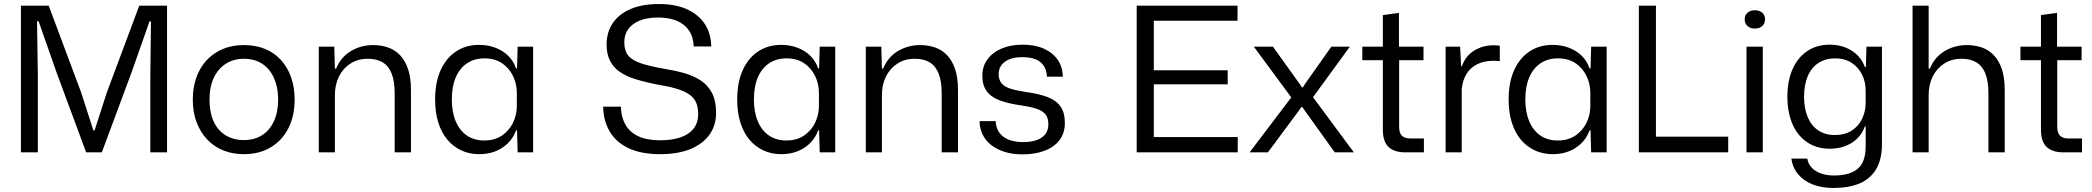

<svg xmlns="http://www.w3.org/2000/svg" viewBox="-20 -757 10397 954"><path d="M84 0V-729H222L383 -298L444 -109H450L511 -298L672 -729H810V0H727V-380L730 -651H723L635 -401L486 0H408L261 -397L172 -651H164L168 -380V0Z M1192 9Q1135 9 1088.5 -10Q1042 -29 1008.5 -65Q975 -101 956.5 -150.5Q938 -200 938 -261Q938 -342 969 -403Q1000 -464 1057.5 -498.5Q1115 -533 1192 -533Q1249 -533 1295.5 -514.5Q1342 -496 1375 -460Q1408 -424 1426 -374Q1444 -324 1444 -262Q1444 -182 1413.5 -121Q1383 -60 1326 -25.5Q1269 9 1192 9ZM1192 -61Q1243 -61 1281 -84.5Q1319 -108 1340.5 -153.5Q1362 -199 1362 -262Q1362 -309 1350 -346.5Q1338 -384 1316 -410.5Q1294 -437 1263 -451Q1232 -465 1192 -465Q1141 -465 1102.5 -440.5Q1064 -416 1042.5 -371Q1021 -326 1021 -261Q1021 -215 1032.5 -177.5Q1044 -140 1066.5 -114Q1089 -88 1121 -74.5Q1153 -61 1192 -61Z M1564 0V-525H1641L1644 -416H1650Q1674 -474 1724 -503.5Q1774 -533 1833 -533Q1874 -533 1908.5 -521Q1943 -509 1968.5 -482Q1994 -455 2008 -412.5Q2022 -370 2022 -309V0H1941V-293Q1941 -352 1926.5 -390Q1912 -428 1882.5 -446.5Q1853 -465 1807 -465Q1758 -465 1721 -441Q1684 -417 1664 -376.5Q1644 -336 1644 -284V0Z M2360 9Q2312 9 2271.5 -10Q2231 -29 2202 -64Q2173 -99 2157.5 -149Q2142 -199 2142 -263Q2142 -348 2169.5 -408.5Q2197 -469 2246 -501.5Q2295 -534 2360 -534Q2405 -534 2442.5 -519.5Q2480 -505 2506 -479Q2532 -453 2544 -417H2549L2552 -525H2629V0H2552L2549 -109H2544Q2525 -56 2476.5 -23.5Q2428 9 2360 9ZM2386 -59Q2438 -59 2474 -83.5Q2510 -108 2529 -147Q2548 -186 2548 -231V-295Q2548 -341 2528.5 -380.5Q2509 -420 2473.5 -443.5Q2438 -467 2387 -467Q2337 -467 2300.5 -442.5Q2264 -418 2244.5 -372.5Q2225 -327 2225 -263Q2225 -200 2244.5 -154Q2264 -108 2300 -83.5Q2336 -59 2386 -59Z M3260 9Q3165 9 3102.5 -21Q3040 -51 3009 -104.5Q2978 -158 2977 -227H3065Q3066 -176 3087.5 -138Q3109 -100 3151.5 -80Q3194 -60 3261 -60Q3318 -60 3360 -74Q3402 -88 3425.5 -117Q3449 -146 3449 -191Q3449 -226 3438 -249.5Q3427 -273 3403 -289Q3379 -305 3340.5 -316.5Q3302 -328 3246 -337Q3184 -349 3136.5 -364Q3089 -379 3057.5 -401.5Q3026 -424 3010 -457Q2994 -490 2994 -536Q2994 -597 3025 -642.5Q3056 -688 3114 -712.5Q3172 -737 3254 -737Q3337 -737 3394.5 -710.5Q3452 -684 3482.5 -637Q3513 -590 3514 -526H3427Q3425 -574 3403 -606Q3381 -638 3342 -654Q3303 -670 3250 -670Q3197 -670 3159.5 -655Q3122 -640 3102 -613Q3082 -586 3082 -547Q3082 -505 3101.5 -481Q3121 -457 3166 -442Q3211 -427 3288 -414Q3337 -406 3382 -393Q3427 -380 3462 -357Q3497 -334 3517.5 -295.5Q3538 -257 3538 -196Q3538 -135 3506 -89Q3474 -43 3412 -17Q3350 9 3260 9Z M3861 9Q3813 9 3772.5 -10Q3732 -29 3703 -64Q3674 -99 3658.5 -149Q3643 -199 3643 -263Q3643 -348 3670.5 -408.5Q3698 -469 3747 -501.5Q3796 -534 3861 -534Q3906 -534 3943.5 -519.5Q3981 -505 4007 -479Q4033 -453 4045 -417H4050L4053 -525H4130V0H4053L4050 -109H4045Q4026 -56 3977.5 -23.5Q3929 9 3861 9ZM3887 -59Q3939 -59 3975 -83.5Q4011 -108 4030 -147Q4049 -186 4049 -231V-295Q4049 -341 4029.5 -380.5Q4010 -420 3974.5 -443.5Q3939 -467 3888 -467Q3838 -467 3801.5 -442.5Q3765 -418 3745.5 -372.5Q3726 -327 3726 -263Q3726 -200 3745.5 -154Q3765 -108 3801 -83.5Q3837 -59 3887 -59Z M4282 0V-525H4359L4362 -416H4368Q4392 -474 4442 -503.5Q4492 -533 4551 -533Q4592 -533 4626.5 -521Q4661 -509 4686.5 -482Q4712 -455 4726 -412.5Q4740 -370 4740 -309V0H4659V-293Q4659 -352 4644.5 -390Q4630 -428 4600.5 -446.5Q4571 -465 4525 -465Q4476 -465 4439 -441Q4402 -417 4382 -376.5Q4362 -336 4362 -284V0Z M5061 10Q5012 10 4973 -2Q4934 -14 4906 -35.5Q4878 -57 4863 -87.5Q4848 -118 4847 -155H4927Q4929 -120 4946.5 -96.5Q4964 -73 4994.5 -62Q5025 -51 5063 -51Q5124 -51 5156.5 -74Q5189 -97 5189 -139Q5189 -171 5175 -188.5Q5161 -206 5132 -216Q5103 -226 5056 -233Q4991 -242 4948 -258Q4905 -274 4883 -303.5Q4861 -333 4861 -381Q4861 -427 4886 -461.5Q4911 -496 4956 -515.5Q5001 -535 5061 -535Q5122 -535 5166 -515.5Q5210 -496 5235 -460.5Q5260 -425 5261 -376H5182Q5180 -411 5164.5 -432.5Q5149 -454 5122.5 -463.5Q5096 -473 5060 -473Q5004 -473 4973 -450Q4942 -427 4942 -389Q4942 -360 4957 -342.5Q4972 -325 5003.5 -315.5Q5035 -306 5083 -299Q5142 -291 5184.5 -275Q5227 -259 5249 -228.5Q5271 -198 5271 -146Q5271 -96 5245 -61.5Q5219 -27 5171.5 -8.5Q5124 10 5061 10Z M5628 0V-729H6129V-654H5693L5713 -674V-56L5693 -76H6130V0ZM5693 -338V-408H6080V-338Z M6189 0 6396 -273 6210 -525H6305L6437 -341L6449 -323H6454L6465 -341L6595 -525H6687L6504 -274L6707 0H6612L6465 -205L6451 -225H6446L6432 -205L6280 0Z M6963 0Q6908 0 6879.5 -26.5Q6851 -53 6851 -113V-458H6749V-525H6851V-682L6931 -693V-525H7053V-458H6932V-126Q6932 -96 6946 -82.5Q6960 -69 6987 -69H7055V0Z M7163 0V-525H7235L7240 -428H7244Q7261 -478 7304 -505Q7347 -532 7400 -532Q7409 -532 7417 -531.5Q7425 -531 7432 -530V-453Q7425 -454 7417 -454.5Q7409 -455 7400 -455Q7354 -455 7320 -438Q7286 -421 7266.5 -389.5Q7247 -358 7243 -313V0Z M7694 9Q7646 9 7605.5 -10Q7565 -29 7536 -64Q7507 -99 7491.5 -149Q7476 -199 7476 -263Q7476 -348 7503.5 -408.5Q7531 -469 7580 -501.5Q7629 -534 7694 -534Q7739 -534 7776.5 -519.5Q7814 -505 7840 -479Q7866 -453 7878 -417H7883L7886 -525H7963V0H7886L7883 -109H7878Q7859 -56 7810.5 -23.5Q7762 9 7694 9ZM7720 -59Q7772 -59 7808 -83.5Q7844 -108 7863 -147Q7882 -186 7882 -231V-295Q7882 -341 7862.5 -380.5Q7843 -420 7807.5 -443.5Q7772 -467 7721 -467Q7671 -467 7634.5 -442.5Q7598 -418 7578.5 -372.5Q7559 -327 7559 -263Q7559 -200 7578.5 -154Q7598 -108 7634 -83.5Q7670 -59 7720 -59Z M8123 0V-729H8208V-54L8188 -78H8567V0Z M8658 0V-525H8739V0ZM8700 -615Q8677 -615 8663 -627.5Q8649 -640 8649 -661Q8649 -682 8663 -694Q8677 -706 8700 -706Q8722 -706 8736 -694Q8750 -682 8750 -661Q8750 -640 8736 -627.5Q8722 -615 8700 -615Z M9091 177Q9032 177 8987 159.5Q8942 142 8914.5 109Q8887 76 8881 31H8960Q8964 57 8982 76Q9000 95 9028 105Q9056 115 9093 115Q9146 115 9181.5 99.5Q9217 84 9233.5 52.5Q9250 21 9250 -29V-129H9246Q9229 -79 9182.5 -48.5Q9136 -18 9070 -18Q9024 -18 8985.5 -35.5Q8947 -53 8919 -86.5Q8891 -120 8876 -168Q8861 -216 8861 -276Q8861 -357 8887.5 -415Q8914 -473 8961 -504Q9008 -535 9070 -535Q9134 -535 9181 -505Q9228 -475 9246 -424H9251L9254 -525H9331V-41Q9331 35 9302 83.5Q9273 132 9219.5 154.5Q9166 177 9091 177ZM9097 -86Q9146 -86 9180.5 -108Q9215 -130 9232.5 -167Q9250 -204 9250 -247V-307Q9250 -350 9232 -386.5Q9214 -423 9180 -445Q9146 -467 9099 -467Q9051 -467 9016 -444.5Q8981 -422 8962.5 -379Q8944 -336 8944 -276Q8944 -217 8962.5 -174Q8981 -131 9015.5 -108.5Q9050 -86 9097 -86Z M9483 0V-729H9563V-416H9569Q9593 -474 9643 -503.5Q9693 -533 9752 -533Q9793 -533 9827.5 -521Q9862 -509 9887.5 -482Q9913 -455 9927 -412.5Q9941 -370 9941 -309V0H9860V-293Q9860 -352 9845.5 -390Q9831 -428 9801.5 -446.5Q9772 -465 9726 -465Q9677 -465 9640 -441Q9603 -417 9583 -376.5Q9563 -336 9563 -284V0Z M10233 0Q10178 0 10149.5 -26.5Q10121 -53 10121 -113V-458H10019V-525H10121V-682L10201 -693V-525H10323V-458H10202V-126Q10202 -96 10216 -82.5Q10230 -69 10257 -69H10325V0Z"/></svg>

Font: Mona Sans ExtraLight
Style: Regular
Weight: 400
Version: Version 2.000